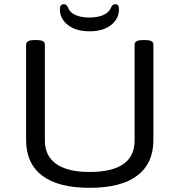

<svg xmlns="http://www.w3.org/2000/svg" viewBox="-20 -894 860 920"><path d="M409 6Q259 6 182 -52.5Q105 -111 105 -224V-680Q105 -691 114.5 -696.5Q124 -702 146 -702H154Q177 -702 186 -696.5Q195 -691 195 -680V-221Q195 -147 249.5 -108.5Q304 -70 409 -70Q625 -70 625 -221V-680Q625 -691 634.5 -696.5Q644 -702 666 -702H674Q697 -702 706 -696.5Q715 -691 715 -680V-224Q715 -111 637.5 -52.5Q560 6 409 6ZM409 -744Q344 -744 305.5 -774Q267 -804 267 -849Q267 -874 286 -874Q299 -874 306 -858Q314 -834 341.5 -822Q369 -810 409 -810Q447 -810 475 -822Q503 -834 512 -858Q519 -874 533 -874Q550 -874 550 -849Q550 -804 512 -774Q474 -744 409 -744Z"/></svg>

Font: Asap Expanded
Style: Regular
Weight: 400
Width: 7
Designer: Pablo Cosgaya
Foundry: Omnibus-Type
Version: Version 3.001; ttfautohint (v1.8.4.7-5d5b)